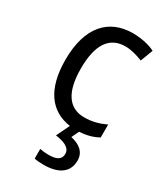

<svg xmlns="http://www.w3.org/2000/svg" viewBox="-195 -628 821 951"><g transform="rotate(30 215.5 -153.0)"><path d="M353 138C353 89 318 63 268 52L288 10C330 8 365 -2 395 -19V-93C360 -76 321 -64 274 -64C184 -64 139 -134 139 -266C139 -401 184 -471 277 -471C308 -471 347 -460 376 -448L403 -519C372 -535 325 -546 276 -546C140 -546 51 -455 51 -265C51 -95 121 -8 234 8L198 83C248 90 284 105 284 140C284 171 260 185 214 185C196 185 177 183 164 180V235C176 238 195 240 216 240C306 240 353 203 353 138Z"/></g></svg>

Font: Noto Sans Thai Looped SemiCondensed
Style: Regular
Weight: 400
Width: 4
Designer: Sasikarn Vongin, Ben Mitchell
Foundry: The Fontpad Ltd
Version: Version 1.001